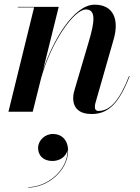

<svg xmlns="http://www.w3.org/2000/svg" viewBox="-20 -490 616 842"><path d="M129.5 -457.5 17 0H123.5L160.5 -148C203.5 -302.5 303 -448.5 357 -448.5C403 -448.5 393.5 -390.5 371 -313L308 -99.5C304.5 -88.5 301 -75 301 -60C301 -14.5 329 10 382.5 10C456 10 502.5 -38 548.5 -156L546 -156.5C504.5 -50.5 463 -3.5 412.5 -3.5C400 -3.5 396 -11 396 -21.5C396 -26.5 397 -34.5 399 -40L479 -319.5C502.5 -402.5 479 -469.5 395 -469.5C302.5 -469.5 211.5 -310.5 169 -183.5L237.5 -460H58V-457.5ZM147 159C147 190.5 168.5 216 210 216C241 216 271 197.5 276 167C279 255.5 187 330.5 104 330.5V332.5C189 332.5 278.5 258 278.5 171C278.5 123 249.5 97.5 212.5 97.5C176 97.5 147 126.5 147 159Z"/></svg>

Font: Bodoni* 72pt Medium
Style: Italic
Weight: 500
Italic angle: -13°
Version: Version 2.3